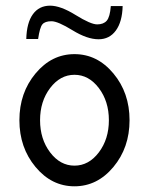

<svg xmlns="http://www.w3.org/2000/svg" viewBox="-20 -651 528 681"><path d="M244.1 9.8Q163.1 9.8 106 -58.8Q48.8 -127.4 48.8 -224.6Q48.8 -321.8 106 -390.4Q163.1 -459 244.1 -459Q325.2 -459 382.3 -390.4Q439.5 -321.8 439.5 -224.6Q439.5 -127.4 382.3 -58.8Q325.2 9.8 244.1 9.8ZM244.1 -63.5Q294.9 -63.5 330.6 -110.6Q366.2 -157.7 366.2 -224.6Q366.2 -291.5 330.6 -338.6Q294.9 -385.7 244.1 -385.7Q193.4 -385.7 157.7 -338.6Q122.1 -291.5 122.1 -224.6Q122.1 -157.7 157.7 -110.6Q193.4 -63.5 244.1 -63.5ZM329.6 -511.7Q289.1 -511.7 237.1 -543.7Q185.1 -575.7 162.6 -575.7Q139.6 -575.7 130.4 -564.7Q121.1 -553.7 115.2 -512.7H73.2Q74.7 -570.3 96.7 -600.6Q118.7 -630.9 157.7 -630.9Q194.8 -630.9 248.3 -597.7Q301.8 -564.5 324.7 -564.5Q347.2 -564.5 358.6 -577.6Q370.1 -590.8 373 -629.4H415Q413.6 -573.7 390.9 -542.7Q368.2 -511.7 329.6 -511.7Z"/></svg>

Font: Catrinity
Style: Regular
Weight: 400
Designer: Alexander Lange
Foundry: High-Logic / Made with FontCreator
Version: Version 2.090;May 20, 2024;FontCreator 15.0.0.2974 64-bit